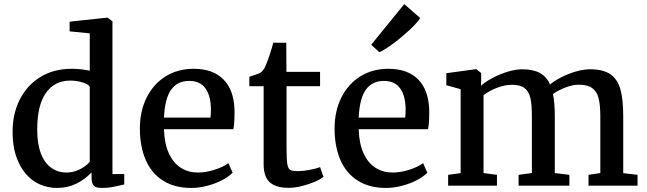

<svg xmlns="http://www.w3.org/2000/svg" viewBox="-20 -906 3157 937"><path d="M176.3 -529.8Q241.7 -570.3 329.6 -570.3Q373.5 -570.3 418 -561V-743.2L319.8 -752.9V-800.3L502 -819.8H504.9L528.8 -802.2V-56.6H586.4V-5.9Q548.3 3.4 525.6 7.3Q502.9 11.2 479 11.2Q459 11.2 448.5 7.3Q438 3.4 432.6 -7.3Q426.8 -18.6 426.8 -39.1V-64.9Q395 -30.3 352.1 -9.5Q309.1 11.2 259.3 11.2Q197.8 11.2 148.9 -20Q100.1 -51.3 71.3 -112.3Q41.5 -173.8 41.5 -264.6Q41.5 -350.6 76.4 -419.9Q111.3 -489.3 176.3 -529.8ZM418 -482.9Q410.6 -495.1 382.8 -503.9Q355 -512.7 322.8 -512.7Q247.1 -512.7 204.3 -452.9Q161.6 -393.1 161.6 -272.5Q161.6 -203.6 179.9 -156.2Q198.2 -108.9 231.4 -86.4Q262.7 -64 304.2 -64Q337.9 -64 367.7 -78.6Q397.5 -93.3 418 -115.7Z M789.6 -534.2Q849.1 -570.3 924.8 -570.3Q1018.6 -570.3 1069.8 -519Q1121.1 -467.8 1124.5 -371.1V-353.5Q1124.5 -302.7 1118.7 -275.4H780.3Q782.2 -205.6 804.2 -157.5Q826.2 -109.4 863.8 -86.4Q899.9 -64 946.3 -64Q984.9 -64 1027.3 -77.6Q1069.8 -91.3 1094.7 -109.9L1115.2 -63Q1096.2 -43.5 1063.7 -26.6Q1031.2 -9.8 992.2 0.5Q952.6 11.2 913.1 11.2Q832 11.2 775.4 -24.7Q718.8 -60.5 690.4 -127Q662.6 -192.4 662.6 -278.8Q662.6 -364.3 696 -430.7Q729.5 -497.1 789.6 -534.2ZM1007.3 -332Q1009.3 -347.7 1009.3 -374Q1008.8 -438.5 982.4 -474.9Q956.1 -511.2 903.3 -511.2Q846.7 -511.2 815.7 -469Q784.7 -426.8 780.3 -332Z M1196.8 -485.4V-531.7Q1210 -535.2 1227.8 -541.5Q1245.6 -547.9 1251.5 -551.3Q1267.6 -563 1277.8 -589.4Q1285.2 -605.5 1297.1 -641.8Q1309.1 -678.2 1313.5 -697.3H1377L1377.9 -555.2H1542V-485.4H1378.4V-189.9Q1378.4 -128.4 1381.8 -107.4Q1384.3 -91.8 1389.2 -84Q1394 -76.2 1404.3 -73.5Q1414.6 -70.8 1434.1 -70.8H1434.6Q1459 -70.8 1491 -76.9Q1522.9 -83 1541.5 -90.3H1542L1558.6 -43Q1543.9 -30.8 1514.6 -18.3Q1485.4 -5.9 1451.7 2.4Q1417 10.7 1389.6 10.7H1388.7Q1326.7 10.7 1296.6 -16.4Q1266.6 -43.5 1266.6 -105V-485.4Z M1952.6 -885.7H1953.1L2030.8 -817.9Q2018.1 -796.9 1979.5 -760.7Q1940.9 -724.6 1897 -691.9Q1852.5 -659.7 1832 -651.4H1831.1L1791.5 -687.5ZM1739.7 -534.2Q1799.3 -570.3 1875 -570.3Q1968.8 -570.3 2020 -519Q2071.3 -467.8 2074.7 -371.1V-353.5Q2074.7 -302.7 2068.8 -275.4H1730.5Q1732.4 -205.6 1754.4 -157.5Q1776.4 -109.4 1814 -86.4Q1850.1 -64 1896.5 -64Q1935.1 -64 1977.5 -77.6Q2020 -91.3 2044.9 -109.9L2065.4 -63Q2046.4 -43.5 2013.9 -26.6Q1981.4 -9.8 1942.4 0.5Q1902.8 11.2 1863.3 11.2Q1782.2 11.2 1725.6 -24.7Q1668.9 -60.5 1640.6 -127Q1612.8 -192.4 1612.8 -278.8Q1612.8 -364.3 1646.2 -430.7Q1679.7 -497.1 1739.7 -534.2ZM1957.5 -332Q1959.5 -347.7 1959.5 -374Q1959 -438.5 1932.6 -474.9Q1906.2 -511.2 1853.5 -511.2Q1796.9 -511.2 1765.9 -469Q1734.9 -426.8 1730.5 -332Z M2228 -61V-470.7L2158.2 -490.2V-548.8L2302.2 -568.4H2304.7L2328.1 -549.3V-509.8L2327.1 -487.3Q2349.1 -507.3 2384.3 -525.9Q2419.4 -544.4 2458 -556.2Q2496.6 -567.9 2528.3 -567.9Q2582 -567.9 2614.7 -549.8Q2647.5 -531.7 2664.6 -493.7Q2684.1 -510.7 2717.8 -528.1Q2751.5 -545.4 2788.6 -556.6Q2827.6 -567.9 2859.4 -567.9Q2922.4 -567.9 2957.5 -544.4Q2992.7 -521 3007.3 -471.7Q3021.5 -421.9 3021.5 -338.9V-61L3091.3 -52.7V0H2852.1V-52.7L2909.7 -61.5V-335.4Q2909.7 -395 2901.1 -427.5Q2892.6 -460 2870.1 -476.1Q2847.7 -492.7 2804.2 -492.7Q2775.9 -492.7 2740.7 -479.5Q2705.6 -466.3 2678.7 -447.3Q2687.5 -405.8 2687.5 -337.4V-61.5L2758.8 -52.7V0H2510.7V-52.7L2575.7 -61.5V-337.9Q2575.7 -397.5 2568.1 -428.7Q2560.5 -460 2540 -476.1Q2518.6 -492.2 2477.5 -492.2Q2444.3 -492.2 2406.5 -478Q2368.7 -463.9 2339.8 -441.4V-61.5L2405.3 -52.7V0H2167V-52.7Z"/></svg>

Font: Merriweather
Style: Regular
Weight: 400
Designer: Eben Sorkin
Foundry: Eben Sorkin
Version: Version 1.584; ttfautohint (v1.8.1)